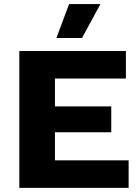

<svg xmlns="http://www.w3.org/2000/svg" viewBox="-20 -906 671 926"><path d="M73.2 0V-660H587.2V-527.4H245V-393H516.6V-268.2H245V-132.6H600.4V0ZM313.2 -886.4H464.4L375.4 -722.6H252Z"/></svg>

Font: Work Sans
Style: Regular
Weight: 400
Designer: Wei Huang
Foundry: Wei Huang
Version: Version 2.006; ttfautohint (v1.8.1.43-b0c9)